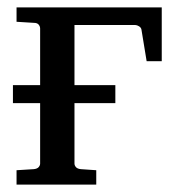

<svg xmlns="http://www.w3.org/2000/svg" viewBox="-20 -501 479 521"><path d="M377.9 -335 363.8 -420.9Q362.8 -426.3 357.2 -429.7Q351.6 -433.1 347.2 -433.1H182.1V-270H293V-221.2H182.1V-57.1Q182.1 -52.2 186 -47.6Q189.9 -43 199.2 -42L241.2 -39.1V0H24.9V-39.1L71.8 -42Q81.1 -43 85 -47.6Q88.9 -52.2 88.9 -57.1V-221.2H15.1V-270H88.9V-423.8Q88.9 -429.2 85 -434.1Q81.1 -439 71.8 -439L24.9 -441.9V-481H418.9V-335Z"/></svg>

Font: Charis SIL CyrE
Style: Regular
Weight: 400
Foundry: SIL International
Version: Version 5.000